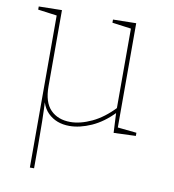

<svg xmlns="http://www.w3.org/2000/svg" viewBox="-84 -596 815 899"><g transform="rotate(10 324.0 -146.0)"><path d="M124 -154 133 -99Q136 -50 137 5Q138 60 138 117.5Q138 175 138 230H118V-501L125 -492L28 -505V-520L138 -522V-159Q138 -84 173 -48.5Q208 -13 267 -13Q314 -13 368.5 -38.5Q423 -64 475 -119L471 -108V-501L478 -492L381 -505V-520L491 -522V-23L484 -27L581 -17V-2L476 2L471 -98L475 -95Q425 -43 370 -18.5Q315 6 266 6Q203 6 163.5 -33Q124 -72 124 -154Z"/></g></svg>

Font: Bitter Thin
Style: Regular
Weight: 100
Designer: Sol Matas, and Bitter project Authors
Foundry: Sol Matas
Version: Version 2.002